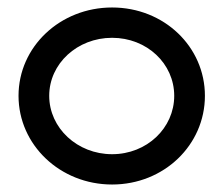

<svg xmlns="http://www.w3.org/2000/svg" viewBox="-20 -482 597 513"><path d="M279.5 -381C372.5 -381 445.5 -312 445.5 -226C445.5 -140 372.5 -70 279.5 -70C186.5 -70 111.5 -140 111.5 -226C111.5 -312 186.5 -381 279.5 -381ZM279.5 11C418.5 11 527.5 -95 527.5 -226C527.5 -357 418.5 -462 279.5 -462C140.5 -462 29.5 -357 29.5 -226C29.5 -95 140.5 11 279.5 11Z"/></svg>

Font: Charger
Style: Bd
Weight: 400
Designer: Jasper
Foundry: Cannot Into Space Fonts
Version: Version 0.98